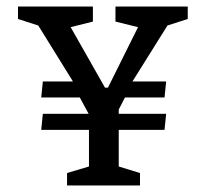

<svg xmlns="http://www.w3.org/2000/svg" viewBox="-20 -567 629 587"><path d="M35 -547H264V-501L196 -484L301 -299H310L402 -484L333 -501V-547H554V-509L492 -489L385 -318H488L483 -269H362L343 -232V-219H488L483 -170H343V-58L408 -38V0H185V-38L252 -58V-170H106L111 -219H251L224 -269H106L111 -318H203L97 -489L35 -509Z"/></svg>

Font: Grenze Gotisch
Style: Regular
Weight: 400
Designer: Renata Polastri
Foundry: Omnibus-Type
Version: Version 1.001